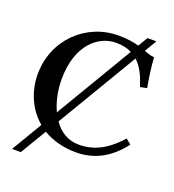

<svg xmlns="http://www.w3.org/2000/svg" viewBox="-144 -810 934 1031"><g transform="rotate(20 322.5 -294.0)"><path d="M226 -114 499 -573C536 -540 557 -490 574 -437L612 -445C602 -500 594 -556 590 -614C570 -614 553 -621 532 -629L573 -698H522L489 -643C461 -651 424 -658 372 -658C187 -658 34 -512 34 -315C34 -222 71 -127 146 -65L42 110H92L181 -39C231 -9 294 10 371 10C477 10 563 -39 631 -129L601 -153C524 -66 451 -34 370 -34C307 -34 259 -66 226 -114ZM201 -157C176 -210 164 -274 164 -334C164 -532 275 -617 372 -617C409 -617 438 -610 463 -598Z"/></g></svg>

Font: Libertinus Serif Semibold
Style: Regular
Weight: 600
Designer: Philipp H. Poll, Khaled Hosny
Foundry: Caleb Maclennan
Version: Version 7.050;RELEASE